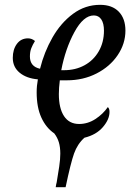

<svg xmlns="http://www.w3.org/2000/svg" viewBox="-20 -566 540 796"><path d="M228 -233Q224 -201 224 -176Q224 -117 245.5 -84.5Q267 -52 308 -52Q344 -52 375.5 -72.5Q407 -93 427 -122Q434 -116 434 -102Q434 -71 406.5 -39Q379 -7 330 5Q301 31 287 70.5Q273 110 252 210H211Q213 196 215 190Q221 155 225.5 124.5Q230 94 230 71Q230 44 224 24Q218 4 205 -13Q171 -36 151.5 -78.5Q132 -121 132 -183Q132 -210 137 -237Q90 -241 61.5 -264.5Q33 -288 33 -326Q33 -361 50 -384Q67 -407 96 -407Q112 -407 125 -396Q115 -380 109.5 -365.5Q104 -351 104 -332Q104 -290 146 -281Q163 -350 197.5 -410.5Q232 -471 282.5 -508.5Q333 -546 395 -546Q445 -546 472.5 -517.5Q500 -489 500 -439Q500 -385 468 -337.5Q436 -290 380.5 -261.5Q325 -233 257 -233ZM234 -275H246Q293 -275 330.5 -295.5Q368 -316 389.5 -353.5Q411 -391 411 -439Q411 -469 400 -485.5Q389 -502 369 -502Q326 -502 288.5 -433Q251 -364 234 -275Z"/></svg>

Font: Noto Serif Cond
Style: Italic
Weight: 400
Width: 3
Italic angle: -12°
Designer: Monotype Design Team
Foundry: Monotype Imaging Inc.
Version: Version 1.001